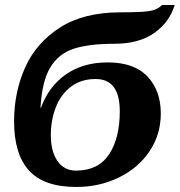

<svg xmlns="http://www.w3.org/2000/svg" viewBox="-20 -734 714 763"><path d="M36 -252Q36 -367 79.5 -465Q123 -563 217.5 -624Q312 -685 458 -685Q536 -685 570 -689.5Q604 -694 624 -714H674Q654 -646 593 -603Q532 -560 434 -560Q332 -560 272 -540Q212 -520 179.5 -465.5Q147 -411 141 -307L142 -304Q173 -390 241.5 -438Q310 -486 408 -486Q513 -486 566 -430Q619 -374 619 -283Q619 -199 574 -132.5Q529 -66 452 -28.5Q375 9 283 9Q155 9 95.5 -56Q36 -121 36 -252ZM456 -292Q456 -420 360 -420Q302 -420 262 -389.5Q222 -359 202 -308Q182 -257 182 -197Q182 -132 208.5 -94Q235 -56 282 -56Q370 -56 413 -120Q456 -184 456 -292Z"/></svg>

Font: Noto Serif CondExtraBold
Style: Italic
Weight: 800
Width: 3
Italic angle: -12°
Designer: Monotype Design Team
Foundry: Monotype Imaging Inc.
Version: Version 1.001